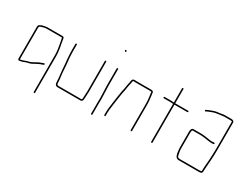

<svg xmlns="http://www.w3.org/2000/svg" viewBox="-80 -1161 2329 1824"><g transform="rotate(30 1084.5 -248.5)"><path d="M342 147C347 147 349 144 349 139V-259C349 -317 337 -367 328 -416C325 -433 327 -457 307 -457H141C128 -457 120 -454 110 -453C92 -450 75 -444 62 -436C50 -428 50 -419 50 -401V-64C50 -56 55 -47 64 -48C89 -50 113 -60 133 -68C147 -72 162 -74 175 -79C183 -83 183 -82 190 -86C202 -92 210 -96 223 -104C243 -115 265 -124 288 -131C297 -135 292 -149 283 -146C269 -140 254 -136 239 -129C207 -116 182 -92 143 -85C118 -81 93 -63 65 -63V-401C65 -407 65 -412 66 -417C66 -424 77 -428 83 -430C101 -435 119 -442 141 -442H308V-441C313 -426 314 -409 318 -393C326 -352 334 -307 334 -259V139C334 144 337 147 342 147Z M508 -12H760C773 -12 783 -25 783 -39C783 -64 787 -89 787 -117V-452C787 -457 784 -460 779 -460C774 -460 772 -457 772 -452V-117C772 -89 768 -64 768 -39C768 -34 765 -27 760 -27H508C492 -27 490 -39 490 -56C490 -77 488 -94 485 -112C478 -159 478 -205 473 -253C467 -295 464 -341 464 -386V-454C464 -459 462 -461 457 -461C452 -461 449 -459 449 -454V-386C449 -354 452 -320 454 -288C455 -270 461 -235 461 -217L463 -187C464 -174 465 -164 466 -157C468 -122 475 -93 475 -56C475 -31 483 -12 508 -12Z M910 -122C909 -107 909 -93 909 -79V45C909 50 912 53 917 53C922 53 924 50 924 45V-79C924 -93 924 -107 925 -122C925 -170 920 -217 920 -265V-448C920 -453 918 -455 913 -455C908 -455 905 -453 905 -448V-265C905 -217 910 -169 910 -122ZM889 -631C893 -627 898 -622 903 -628C908 -634 903 -639 900 -642C892 -649 882 -639 889 -631Z M1105 -423C1112 -422 1120 -422 1127 -422H1284C1289 -422 1293 -422 1298 -421C1303 -421 1303 -410 1303 -404C1308 -369 1313 -331 1313 -292V-8C1313 -3 1315 0 1320 0C1325 0 1328 -3 1328 -8V-292C1328 -321 1325 -353 1321 -380C1319 -393 1318 -412 1315 -424C1311 -436 1299 -437 1284 -437H1127C1120 -437 1113 -437 1106 -438C1089 -438 1082 -425 1080 -411C1080 -400 1075 -386 1074 -378C1071 -361 1067 -344 1065 -326C1063 -311 1060 -302 1056 -284C1050 -241 1042 -203 1037 -159C1033 -118 1024 -79 1024 -34V-7C1024 -2 1027 1 1032 1C1037 1 1039 -2 1039 -7V-34C1039 -79 1048 -115 1052 -157C1057 -199 1065 -239 1071 -281C1075 -299 1078 -309 1080 -325C1080 -337 1085 -350 1086 -362C1088 -377 1095 -393 1095 -409C1096 -414 1098 -423 1105 -423Z M1506 -441H1435C1430 -441 1427 -439 1427 -434C1427 -429 1430 -426 1435 -426H1506C1516 -426 1528 -424 1537 -424V-8C1537 -3 1540 -1 1545 -1C1550 -1 1552 -3 1552 -8V-423C1553 -423 1554 -423 1555 -424H1693C1698 -424 1701 -427 1701 -432C1701 -437 1698 -439 1693 -439H1554C1553 -438 1553 -438 1552 -438V-594C1552 -599 1550 -602 1545 -602C1540 -602 1537 -599 1537 -594V-439C1528 -439 1516 -441 1506 -441Z M1800 -274V-101C1800 -94 1800 -88 1801 -82C1805 -43 1807 13 1850 13H2060C2082 13 2107 14 2107 -9C2108 -16 2108 -22 2108 -27C2108 -33 2108 -40 2109 -47C2114 -110 2120 -182 2120 -252V-556C2120 -569 2105 -577 2091 -577H2021C2015 -577 2009 -577 2002 -576C1981 -571 1956 -569 1935 -566C1912 -563 1892 -553 1873 -547C1857 -542 1847 -536 1833 -529C1825 -524 1833 -511 1841 -516C1858 -527 1879 -532 1899 -541C1919 -549 1944 -553 1968 -556C1978 -557 1976 -557 1986 -558C1997 -559 2008 -562 2021 -562H2091C2096 -562 2105 -560 2105 -556V-253C2105 -218 2102 -175 2101 -142C2099 -99 2093 -68 2093 -27C2093 -22 2093 -16 2092 -9C2092 -6 2091 -5 2090 -5C2078 -2 2074 -2 2060 -2H1850C1834 -2 1827 -13 1825 -27C1820 -50 1815 -73 1815 -101V-274C1815 -281 1818 -298 1825 -298H1911C1917 -298 1923 -298 1929 -297L1949 -295C1955 -294 1962 -293 1970 -292C1993 -290 2012 -284 2036 -284C2048 -284 2069 -282 2067 -294C2065 -306 2048 -299 2036 -299C2021 -299 2012 -301 1997 -303C1981 -307 1965 -307 1950 -310L1931 -312C1924 -313 1918 -313 1911 -313H1825C1808 -313 1800 -292 1800 -274Z"/></g></svg>

Font: Electronic
Style: UltTh
Weight: 100
Version: Version 1.011